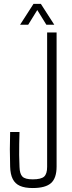

<svg xmlns="http://www.w3.org/2000/svg" viewBox="-20 -968 372 994"><path d="M149 5.5Q108.5 5.5 83.2 -5.8Q58 -17 45.8 -41.5Q33.5 -66 32.5 -105.5Q31 -156 31 -195Q31 -234 32.5 -284.5H81Q80 -253 79.5 -223.5Q79 -194 79.2 -164.8Q79.5 -135.5 81 -104Q82 -68 96 -53.8Q110 -39.5 149 -39.5Q193 -39.5 208.5 -53.8Q224 -68 224 -104V-800H273V-105.5Q273 -46 244.2 -20.2Q215.5 5.5 149 5.5ZM84 -840 153.5 -948H191.5L261 -840H220L173 -916L126 -840Z"/></svg>

Font: Big Shoulders Text ExtraLight
Style: Regular
Weight: 250
Version: Version 2.002